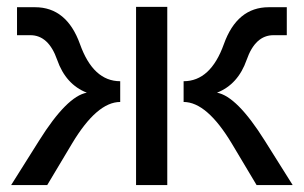

<svg xmlns="http://www.w3.org/2000/svg" viewBox="-20 -536 880 556"><path d="M723.1 0 651.4 -120.1Q579.1 -240.7 511.7 -240.7V-300.8Q589.8 -300.8 628.2 -408Q666.5 -515.1 758.3 -515.1H810.5V-434.1H772Q719.2 -434.1 694.3 -362.8Q669.4 -291.5 608.4 -267.6Q666 -257.3 746.6 -128.9L827.6 0ZM464.4 -516.1V0H374V-516.1ZM12.2 0 93.3 -128.9Q173.8 -257.3 231.4 -267.6Q170.4 -291.5 145.5 -362.8Q120.6 -434.1 67.9 -434.1H29.3V-515.1H81.5Q173.3 -515.1 211.7 -408Q250 -300.8 328.1 -300.8V-240.7Q260.7 -240.7 188.5 -120.1L116.7 0Z"/></svg>

Font: Sansation
Style: Regular
Weight: 400
Designer: Bernd Montag
Version: Version 1.301